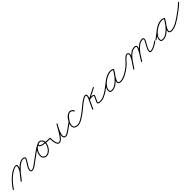

<svg xmlns="http://www.w3.org/2000/svg" viewBox="509 -1837 3424 3424"><g transform="rotate(-45 2221.0 -125.0)"><path d="M-8 7Q21 -38 59 -83.5Q97 -129 141 -168Q185 -207 231 -233Q249 -243 273.5 -253Q298 -263 320.5 -265Q343 -267 354 -253.5Q365 -240 354 -201Q344 -163 319 -126Q294 -89 265 -54Q236 -19 212 13Q206 20 198 15Q191 9 196 1Q220 -29 248.5 -63.5Q277 -98 301.5 -134Q326 -170 336 -207Q344 -235 335 -243Q326 -251 308 -246.5Q290 -242 271 -232.5Q252 -223 241 -217Q196 -192 153 -153.5Q110 -115 73 -70.5Q36 -26 8 17Q3 25 -5 20Q-13 15 -8 7ZM196 1Q214 -22 239.5 -55.5Q265 -89 296 -125.5Q327 -162 361.5 -194Q396 -226 431 -246Q466 -266 500 -266Q531 -266 549.5 -250.5Q568 -235 550 -202Q550 -202 550 -202Q550 -202 550 -202Q550 -202 550 -202Q550 -202 550 -202Q535 -173 517.5 -145.5Q500 -118 482 -91Q478 -85 472 -71.5Q466 -58 462 -42.5Q458 -27 460.5 -15Q463 -3 477 -2Q498 -1 525 -16.5Q552 -32 577.5 -52Q603 -72 622 -85Q629 -90 635 -82Q640 -75 632 -69Q612 -55 585 -34Q558 -13 529 2.5Q500 18 475 16Q453 15 446 0.5Q439 -14 441.5 -33.5Q444 -53 451.5 -72Q459 -91 466 -101Q484 -128 501 -155Q518 -182 534 -210Q534 -210 534 -210Q534 -210 534 -210Q534 -210 534 -210Q534 -210 534 -210Q545 -233 532.5 -240Q520 -247 500 -247Q471 -247 438 -227Q405 -207 371 -175Q337 -143 306.5 -107.5Q276 -72 251.5 -39.5Q227 -7 212 13Q206 20 198 15Q191 9 196 1Z M622 -85Q684 -128 746.5 -176.5Q809 -225 877 -258Q886 -262 890 -253Q894 -245 885 -241Q837 -219 806.5 -171.5Q776 -124 776 -71Q776 -43 794.5 -24Q813 -5 841 -5Q871 -5 897.5 -22Q924 -39 944 -66.5Q964 -94 975 -124.5Q986 -155 986 -183Q986 -207 969 -229Q952 -251 926 -251Q916 -251 903 -248.5Q890 -246 886 -235Q886 -235 886 -235Q886 -235 886 -235Q886 -235 886 -235Q886 -235 886 -235Q880 -218 898.5 -208Q917 -198 948.5 -192Q980 -186 1014 -184Q1048 -182 1074.5 -181.5Q1101 -181 1108 -181Q1118 -180 1118 -171Q1117 -161 1108 -162Q1096 -162 1066 -162Q1036 -162 998.5 -165.5Q961 -169 928 -177Q895 -185 877 -200.5Q859 -216 868 -241Q868 -241 868 -241Q868 -241 868 -241Q868 -241 868 -241Q868 -241 868 -241Q874 -259 891.5 -264.5Q909 -270 926 -270Q960 -270 982.5 -242.5Q1005 -215 1005 -183Q1005 -151 992.5 -117Q980 -83 957.5 -53Q935 -23 905.5 -4.5Q876 14 841 14Q805 14 781 -10.5Q757 -35 757 -71Q757 -130 790.5 -181.5Q824 -233 877 -258Q886 -262 890 -254Q894 -245 886 -241Q818 -208 756 -160Q694 -112 632 -69Q625 -64 619 -72Q614 -79 622 -85Z M1108 -181Q1118 -181 1118 -171Q1118 -158 1119 -131.5Q1120 -105 1125.5 -77Q1131 -49 1142 -29.5Q1153 -10 1173 -10Q1192 -10 1213.5 -30Q1235 -50 1257.5 -82.5Q1280 -115 1301 -151Q1322 -187 1339.5 -218.5Q1357 -250 1369 -269Q1374 -277 1382 -272Q1390 -267 1385 -259Q1381 -252 1369 -231.5Q1357 -211 1343 -183Q1329 -155 1317.5 -125.5Q1306 -96 1301 -70Q1296 -44 1303.5 -27.5Q1311 -11 1335 -9Q1335 -9 1335 -9Q1335 -9 1335 -9Q1335 -9 1335 -9.5Q1335 -10 1335 -10Q1353 -10 1377.5 -24.5Q1402 -39 1426 -56.5Q1450 -74 1465 -85Q1472 -90 1478 -82Q1483 -75 1475 -69Q1458 -57 1433.5 -38.5Q1409 -20 1382.5 -5.5Q1356 9 1335 9Q1335 9 1335 9Q1335 9 1335 9Q1335 9 1335 9Q1335 9 1335 9Q1303 8 1290.5 -10Q1278 -28 1280.5 -56Q1283 -84 1294 -116Q1305 -148 1320 -179Q1335 -210 1348.5 -234Q1362 -258 1369 -269Q1374 -277 1382 -272Q1390 -267 1385 -259Q1372 -238 1353.5 -204.5Q1335 -171 1313.5 -134Q1292 -97 1268.5 -64.5Q1245 -32 1220.5 -11.5Q1196 9 1173 9Q1146 9 1131 -11.5Q1116 -32 1109 -62.5Q1102 -93 1100.5 -123Q1099 -153 1099 -171Q1099 -181 1108 -181Z M1463 -85Q1474 -93 1495.5 -106.5Q1517 -120 1536.5 -135Q1556 -150 1561 -162Q1572 -187 1594 -212Q1616 -237 1644 -252.5Q1672 -268 1701 -265Q1701 -265 1702 -265Q1703 -265 1703 -265Q1727 -258 1743 -248.5Q1759 -239 1767 -212Q1770 -203 1761 -200Q1752 -197 1749 -206Q1745 -217 1739 -224Q1739 -224 1739 -224Q1739 -224 1739 -223Q1739 -223 1739 -223Q1739 -223 1739 -223Q1736 -226 1732.5 -229.5Q1729 -233 1726 -235Q1726 -235 1726 -235Q1726 -235 1726 -235Q1726 -235 1725.5 -235Q1725 -235 1725 -235Q1701 -253 1676 -245Q1651 -237 1628.5 -215Q1606 -193 1589 -167.5Q1572 -142 1562 -125Q1562 -125 1562 -125Q1562 -125 1562 -125Q1562 -125 1562 -125Q1562 -125 1562 -125Q1552 -106 1548 -82Q1544 -58 1548 -36Q1552 -18 1569.5 -9Q1587 0 1603 3Q1603 3 1603 3Q1603 3 1603 3Q1603 3 1603 3Q1603 3 1603 3Q1639 9 1676 -5.5Q1713 -20 1747 -43Q1781 -66 1809 -85Q1816 -90 1822 -82Q1827 -75 1819 -69Q1789 -48 1753 -24.5Q1717 -1 1678 13.5Q1639 28 1599 21Q1599 21 1599 21Q1599 21 1599 21Q1599 21 1599 21Q1599 21 1599 21Q1577 17 1556 4.5Q1535 -8 1530 -32Q1524 -57 1529 -84.5Q1534 -112 1546 -135Q1546 -135 1546 -135Q1546 -135 1546 -135Q1546 -135 1546 -135Q1546 -135 1546 -135Q1558 -156 1578 -184Q1598 -212 1623.5 -235Q1649 -258 1678 -265Q1707 -272 1737 -251Q1737 -251 1736.5 -251Q1736 -251 1736 -251Q1736 -251 1736 -251Q1736 -251 1736 -251Q1741 -248 1745 -244.5Q1749 -241 1753 -237Q1753 -237 1753 -237Q1753 -237 1753 -237Q1753 -236 1753 -236Q1753 -236 1753 -236Q1762 -227 1767 -212Q1770 -204 1761 -201Q1751 -197 1749 -206Q1742 -229 1729.5 -235Q1717 -241 1697 -247Q1697 -247 1698 -247Q1699 -247 1699 -247Q1674 -249 1650 -234.5Q1626 -220 1607 -197.5Q1588 -175 1579 -154Q1572 -139 1552 -123Q1532 -107 1509.5 -92.5Q1487 -78 1473 -69Q1465 -64 1460 -72Q1455 -80 1463 -85Z M1806 -72Q1801 -79 1809 -85Q1829 -99 1857 -122Q1885 -145 1917 -171.5Q1949 -198 1980.5 -221.5Q2012 -245 2040 -260Q2068 -275 2088 -275Q2123 -275 2123 -241Q2123 -212 2109 -183Q2095 -154 2084 -128Q2069 -95 2054 -62Q2039 -29 2024 4Q2020 13 2011 9Q2002 5 2006 -4Q2021 -37 2036 -70Q2051 -103 2066 -136Q2077 -160 2090.5 -187.5Q2104 -215 2104 -241Q2104 -256 2088 -256Q2071 -256 2044.5 -241Q2018 -226 1987 -202.5Q1956 -179 1924.5 -153Q1893 -127 1865.5 -104.5Q1838 -82 1819 -69Q1812 -64 1806 -72ZM2302 -269Q2307 -260 2298 -256Q2247 -230 2196 -204.5Q2145 -179 2093 -153Q2085 -149 2082 -158Q2078 -168 2086 -170Q2104 -176 2121.5 -178.5Q2139 -181 2157 -180Q2157 -180 2157 -180Q2157 -180 2157 -180Q2157 -180 2157 -180Q2157 -180 2157 -180Q2169 -181 2185 -177Q2201 -173 2210.5 -163.5Q2220 -154 2212 -136Q2212 -136 2212 -136Q2212 -136 2212 -136Q2212 -136 2212 -136Q2212 -136 2212 -136Q2201 -112 2190 -88Q2179 -64 2168 -40Q2168 -40 2168 -40Q2168 -40 2168 -40Q2168 -40 2168 -40Q2168 -40 2168 -40Q2161 -25 2166.5 -18.5Q2172 -12 2183.5 -11Q2195 -10 2206 -10Q2256 -10 2306 -33.5Q2356 -57 2396 -85Q2403 -90 2409 -82Q2414 -75 2406 -69Q2364 -39 2311.5 -15Q2259 9 2206 9Q2188 9 2171 4.5Q2154 0 2147 -12.5Q2140 -25 2151 -48Q2151 -48 2151 -48Q2151 -48 2151 -48Q2151 -48 2151 -48Q2151 -48 2151 -48Q2162 -72 2172.5 -96Q2183 -120 2194 -144Q2194 -144 2194 -144Q2194 -144 2194 -144Q2194 -144 2194 -144Q2194 -144 2194 -144Q2198 -152 2190 -156Q2182 -160 2171.5 -161Q2161 -162 2157 -162Q2157 -162 2157 -162Q2157 -162 2157 -162Q2157 -162 2157 -162Q2157 -162 2157 -162Q2140 -162 2124 -159.5Q2108 -157 2092 -152Q2083 -150 2080 -158Q2077 -166 2085 -170Q2187 -221 2290 -273Q2298 -277 2302 -269Z M2393 -72Q2388 -79 2396 -85Q2432 -110 2469.5 -141Q2507 -172 2546.5 -200.5Q2586 -229 2629 -247.5Q2672 -266 2719 -266Q2735 -266 2750.5 -262Q2766 -258 2780 -249Q2787 -243 2782 -236Q2777 -228 2769 -233Q2745 -247 2717 -247Q2681 -247 2636.5 -228.5Q2592 -210 2551 -179.5Q2510 -149 2483.5 -111Q2457 -73 2457 -34Q2457 -14 2467.5 -8Q2478 -2 2496 -2Q2538 -2 2578.5 -27Q2619 -52 2656 -90Q2693 -128 2722 -169Q2751 -210 2769 -243Q2773 -251 2782 -246Q2790 -242 2785 -233Q2775 -214 2756 -187.5Q2737 -161 2718 -132.5Q2699 -104 2686 -77.5Q2673 -51 2673 -32Q2673 -16 2687 -10.5Q2701 -5 2714 -5Q2747 -5 2782.5 -17.5Q2818 -30 2851.5 -48.5Q2885 -67 2911 -85Q2918 -90 2924 -82Q2929 -75 2921 -69Q2894 -50 2858.5 -30.5Q2823 -11 2786 1.5Q2749 14 2714 14Q2693 14 2673.5 3.5Q2654 -7 2654 -32Q2654 -56 2667 -83.5Q2680 -111 2699 -139Q2718 -167 2737 -193.5Q2756 -220 2769 -243Q2773 -251 2782 -246Q2790 -242 2785 -233Q2766 -198 2735.5 -155Q2705 -112 2666.5 -73Q2628 -34 2584.5 -8.5Q2541 17 2496 17Q2470 17 2454 5.5Q2438 -6 2438 -34Q2438 -77 2466 -118.5Q2494 -160 2537.5 -193Q2581 -226 2629 -246Q2677 -266 2717 -266Q2751 -266 2779 -249Q2787 -245 2781 -236Q2776 -228 2768 -233Q2758 -241 2745 -244Q2732 -247 2719 -247Q2674 -247 2633 -229Q2592 -211 2553 -182.5Q2514 -154 2477.5 -123.5Q2441 -93 2406 -69Q2399 -64 2393 -72Z M2911 -85Q2957 -117 2997 -155Q3010 -167 3026.5 -186Q3043 -205 3061.5 -224.5Q3080 -244 3099.5 -257Q3119 -270 3138 -270Q3158 -270 3169 -256.5Q3180 -243 3180 -224Q3180 -203 3164 -170Q3148 -137 3125 -100.5Q3102 -64 3079.5 -32.5Q3057 -1 3045 17Q3039 25 3032 20Q3024 14 3029 7Q3041 -10 3062.5 -40.5Q3084 -71 3106.5 -106.5Q3129 -142 3145 -174Q3161 -206 3161 -224Q3161 -236 3155.5 -243.5Q3150 -251 3138 -251Q3123 -251 3105 -238Q3087 -225 3069 -206Q3051 -187 3036 -168.5Q3021 -150 3010 -141Q2969 -103 2921 -69Q2914 -64 2908 -72Q2903 -79 2911 -85ZM3029 7Q3055 -31 3085.5 -77Q3116 -123 3152 -166Q3188 -209 3231 -236.5Q3274 -264 3325 -264Q3343 -264 3357 -254.5Q3371 -245 3371 -225Q3371 -211 3360.5 -186.5Q3350 -162 3333.5 -132.5Q3317 -103 3299 -73Q3281 -43 3265 -19Q3249 5 3240 19Q3235 27 3227 22Q3219 17 3224 9Q3232 -3 3247.5 -27Q3263 -51 3281 -80Q3299 -109 3315 -138Q3331 -167 3341.5 -190Q3352 -213 3352 -225Q3352 -237 3343.5 -241Q3335 -245 3325 -245Q3277 -245 3236.5 -217.5Q3196 -190 3161.5 -148.5Q3127 -107 3098 -62Q3069 -17 3045 17Q3039 25 3032 20Q3024 14 3029 7ZM3223 10Q3245 -27 3275.5 -73.5Q3306 -120 3343.5 -163.5Q3381 -207 3424.5 -236.5Q3468 -266 3516 -267Q3543 -268 3550.5 -253.5Q3558 -239 3553 -219Q3548 -199 3540 -184Q3526 -159 3509.5 -131Q3493 -103 3480 -73.5Q3467 -44 3467 -16Q3467 -12 3468.5 -8.5Q3470 -5 3475 -5Q3506 -5 3537 -18Q3568 -31 3597.5 -49.5Q3627 -68 3651 -85Q3658 -90 3664 -82Q3669 -75 3661 -69Q3636 -51 3605 -32Q3574 -13 3541 0.5Q3508 14 3475 14Q3461 14 3454.5 5Q3448 -4 3448 -16Q3448 -46 3461 -76.5Q3474 -107 3491.5 -136.5Q3509 -166 3523 -192Q3528 -201 3533 -214.5Q3538 -228 3536 -238.5Q3534 -249 3516 -248Q3472 -247 3430.5 -218Q3389 -189 3353 -146.5Q3317 -104 3288.5 -59Q3260 -14 3240 19Q3235 28 3227 23Q3219 18 3223 10Z M3678 -72Q3673 -79 3681 -85Q3717 -110 3754.5 -141Q3792 -172 3831.5 -200.5Q3871 -229 3914 -247.5Q3957 -266 4004 -266Q4020 -266 4035.5 -262Q4051 -258 4065 -249Q4072 -243 4067 -236Q4062 -228 4054 -233Q4030 -247 4002 -247Q3966 -247 3921.5 -228.5Q3877 -210 3836 -179.5Q3795 -149 3768.5 -111Q3742 -73 3742 -34Q3742 -14 3752.5 -8Q3763 -2 3781 -2Q3823 -2 3863.5 -27Q3904 -52 3941 -90Q3978 -128 4007 -169Q4036 -210 4054 -243Q4058 -251 4067 -246Q4075 -242 4070 -233Q4060 -214 4041 -187.5Q4022 -161 4003 -132.5Q3984 -104 3971 -77.5Q3958 -51 3958 -32Q3958 -16 3972 -10.5Q3986 -5 3999 -5Q4032 -5 4067.5 -17.5Q4103 -30 4136.5 -48.5Q4170 -67 4196 -85Q4203 -90 4209 -82Q4214 -75 4206 -69Q4179 -50 4143.5 -30.5Q4108 -11 4071 1.5Q4034 14 3999 14Q3978 14 3958.5 3.5Q3939 -7 3939 -32Q3939 -56 3952 -83.5Q3965 -111 3984 -139Q4003 -167 4022 -193.5Q4041 -220 4054 -243Q4058 -251 4067 -246Q4075 -242 4070 -233Q4051 -198 4020.5 -155Q3990 -112 3951.5 -73Q3913 -34 3869.5 -8.5Q3826 17 3781 17Q3755 17 3739 5.5Q3723 -6 3723 -34Q3723 -77 3751 -118.5Q3779 -160 3822.5 -193Q3866 -226 3914 -246Q3962 -266 4002 -266Q4036 -266 4064 -249Q4072 -245 4066 -236Q4061 -228 4053 -233Q4043 -241 4030 -244Q4017 -247 4004 -247Q3959 -247 3918 -229Q3877 -211 3838 -182.5Q3799 -154 3762.5 -123.5Q3726 -93 3691 -69Q3684 -64 3678 -72Z M4195 -83Q4257 -127 4319.5 -172Q4382 -217 4435 -271Q4442 -277 4449 -271Q4455 -264 4449 -257Q4395 -203 4331.5 -157.5Q4268 -112 4207 -68Q4199 -62 4193 -70Q4188 -78 4195 -83Z"/></g></svg>

Font: FRB American Cursive Guidelines Extralight
Style: Italic
Weight: 200
Italic angle: -25°
Version: Version 2.0;Modular Font Editor K font №1